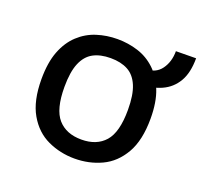

<svg xmlns="http://www.w3.org/2000/svg" viewBox="-104 -677 850 807"><g transform="rotate(20 321.0 -273.5)"><path d="M305 12Q241 12 185 -14Q129 -40 95 -99Q61 -158 61 -255Q61 -329 80.5 -379.5Q100 -430 134.5 -462Q169 -494 213 -508Q257 -522 305 -522Q353 -522 397 -508Q441 -494 475 -462Q509 -430 529 -379.5Q549 -329 549 -255Q549 -158 515 -99Q481 -40 425.5 -14Q370 12 305 12ZM305 -73Q373 -73 410 -115Q447 -157 447 -257Q447 -324 430.5 -363.5Q414 -403 382.5 -420Q351 -437 305 -437Q259 -437 227.5 -420Q196 -403 179.5 -363.5Q163 -324 163 -257Q163 -157 200 -115Q237 -73 305 -73ZM436 -443H454Q503 -443 527.5 -476.5Q552 -510 552 -558L642 -559Q642 -494 618.5 -454Q595 -414 553 -395Q511 -376 457 -376H436Z"/></g></svg>

Font: AR One Sans Medium
Style: Regular
Weight: 500
Designer: Niteesh Yadav
Foundry: Niteesh Yadav
Version: Version 1.001;gftools[0.9.33]